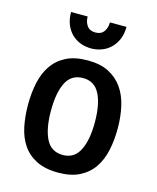

<svg xmlns="http://www.w3.org/2000/svg" viewBox="-110 -809 721 883"><g transform="rotate(15 250.0 -367.5)"><path d="M251 -3Q189 -3 147.5 -24Q106 -45 81.5 -81Q57 -117 47 -165.5Q37 -214 37 -270Q37 -326 47.5 -374.5Q58 -423 82.5 -459Q107 -495 148 -516Q189 -537 251 -537Q311 -537 351.5 -516Q392 -495 417 -459Q442 -423 453 -374Q464 -325 464 -270Q464 -214 453.5 -165.5Q443 -117 418.5 -81Q394 -45 353 -24Q312 -3 251 -3ZM251 -87Q305 -87 330 -136Q355 -185 355 -270Q355 -356 330 -404.5Q305 -453 251 -453Q195 -453 170.5 -404.5Q146 -356 146 -270Q146 -185 170.5 -136Q195 -87 251 -87ZM382 -732Q382 -698 371 -672.5Q360 -647 342 -629.5Q324 -612 300 -603Q276 -594 250 -594Q223 -594 199 -603Q175 -612 157 -629.5Q139 -647 128.5 -672.5Q118 -698 118 -732H197Q197 -706 210 -688Q223 -670 250 -670Q277 -670 290 -688Q303 -706 303 -732Z"/></g></svg>

Font: D2Coding
Style: Bold
Weight: 700
Monospace: yes
Designer: Yong-Rak Park; Jeong-Hwan Yoon; Sang-Min Lee;
Foundry: NHN Corporation
Version: Version 1.3.2; Build 20180524